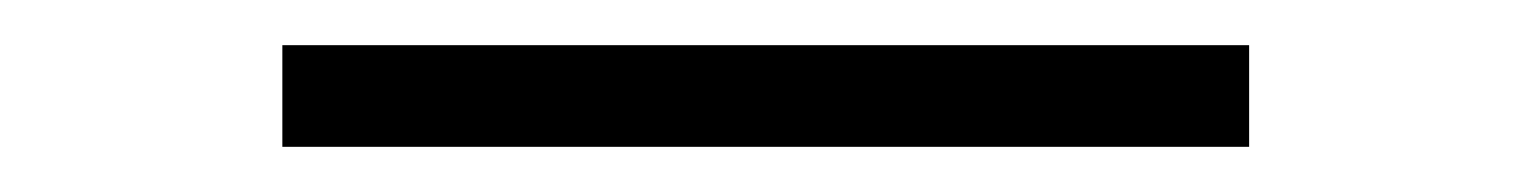

<svg xmlns="http://www.w3.org/2000/svg" viewBox="-20 80 677 85"><path d="M105 145V100H533V145Z"/></svg>

Font: Cairo Play Light
Style: Regular
Weight: 300
Version: Version 3.119